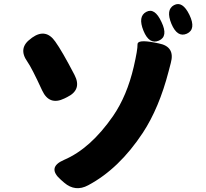

<svg xmlns="http://www.w3.org/2000/svg" viewBox="-20 -888 1040 969"><path d="M425 47Q360 82 304 34L288 20Q215 -43 303 -81Q437 -138 551 -303Q621 -405 655 -551Q675 -638 674 -664Q673 -690 761 -673L781 -669Q865 -653 842 -570L831 -528Q783 -343 701 -218Q581 -36 425 47ZM305 -391Q229 -354 193 -431Q140 -546 118 -577Q69 -646 137 -694L142 -698Q211 -747 259 -678Q293 -631 356 -510Q395 -435 319 -398ZM923 -718Q875 -697 845 -768Q816 -839 858 -862Q901 -885 936 -813Q971 -740 923 -718ZM782 -683Q733 -662 704 -733Q675 -805 718 -828Q761 -851 795 -777Q830 -704 782 -683Z"/></svg>

Font: Resource Han Rounded JP Heavy
Style: Regular
Weight: 900
Designer: Cyano Hao (round all glyphs); Ryoko NISHIZUKA 西塚涼子 (kana, bopomofo & ideographs); Paul D. Hunt (Latin, Greek & Cyrillic)
Foundry: Cyano Hao
Version: 0.990